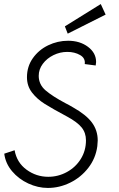

<svg xmlns="http://www.w3.org/2000/svg" viewBox="-20 -904 589 947"><path d="M1 -146 52 -163Q63 -102 111 -67Q159 -32 218 -32Q267 -32 310 -55.5Q353 -79 378.5 -120Q404 -161 404 -212Q404 -249 382.5 -275.5Q361 -302 311 -329Q238 -368 200 -392Q162 -416 137.5 -448Q113 -480 113 -523Q113 -576 142 -617Q171 -658 217.5 -680.5Q264 -703 316 -703Q374 -703 414 -673Q454 -643 454 -598Q454 -593 452 -581L398 -588Q402 -617 375 -632.5Q348 -648 312 -648Q276 -648 243.5 -632Q211 -616 191 -589Q171 -562 171 -530Q171 -487 205 -458Q239 -429 301 -396Q321 -386 341 -374Q405 -338 433.5 -299.5Q462 -261 462 -211Q462 -203 460 -183Q452 -123 415.5 -76Q379 -29 326 -3Q273 23 216 23Q167 23 119.5 1Q72 -21 39.5 -59.5Q7 -98 1 -146ZM300 -774 477 -884 501 -832 314 -738Z"/></svg>

Font: Bellota Text
Style: Italic
Weight: 400
Italic angle: -7.5°
Designer: Kemie Guaida
Foundry: Kemie Guaida
Version: Version 4.001